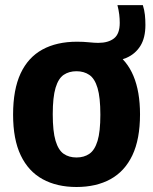

<svg xmlns="http://www.w3.org/2000/svg" viewBox="-20 -718 596 748"><path d="M278 10.5Q201.5 10.5 146 -20Q90.5 -50.5 60.8 -112.8Q31 -175 31 -271.5Q31 -369 60.2 -431.8Q89.5 -494.5 145.2 -525Q201 -555.5 280 -555.5Q305.5 -555.5 327 -553.2Q348.5 -551 362.5 -551Q402 -551 424.2 -568.5Q446.5 -586 446.5 -629Q446.5 -645 444.5 -661.8Q442.5 -678.5 437.5 -698H536.5Q542.5 -679 544.5 -660.2Q546.5 -641.5 546.5 -621Q546.5 -570.5 526.8 -539Q507 -507.5 472.2 -492.5Q437.5 -477.5 392 -477.5L423 -516.5Q525.5 -450 525.5 -272.5Q525.5 -176 495.8 -113.2Q466 -50.5 410.5 -20Q355 10.5 278 10.5ZM278 -104.5Q307.5 -104.5 328.2 -118.8Q349 -133 360 -169Q371 -205 371 -271Q371 -338.5 360 -375.2Q349 -412 328 -426.2Q307 -440.5 278 -440.5Q249 -440.5 228.2 -426.5Q207.5 -412.5 196.5 -376Q185.5 -339.5 185.5 -273Q185.5 -206 196.5 -169.5Q207.5 -133 228 -118.8Q248.5 -104.5 278 -104.5Z"/></svg>

Font: Encode Sans SemiCondensed
Style: Bold
Weight: 700
Width: 4
Designer: Multiple Designers
Foundry: Impallari Type
Version: Version 3.002